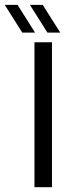

<svg xmlns="http://www.w3.org/2000/svg" viewBox="-89 -775 289 795"><path d="M53.7 0V-600H126.2V0ZM3.2 -640 -69.4 -754.8H-16.3L56.2 -640ZM107.4 -640 34.9 -754.8H87.9L160.5 -640Z"/></svg>

Font: Big Shoulders Stencil Thin
Style: Regular
Weight: 100
Designer: Patric King
Foundry: XO Type Co
Version: Version 2.001